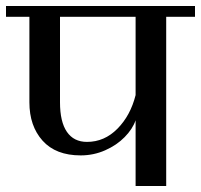

<svg xmlns="http://www.w3.org/2000/svg" viewBox="-32 -620 670 640"><path d="M618 -564H522V0H420V-219Q410 -190 383.5 -163Q357 -136 318.5 -119Q280 -102 237 -102Q154 -102 110 -151Q66 -200 66 -279V-564H-12V-600H618ZM168 -564V-279Q168 -214 191 -180.5Q214 -147 258 -147Q316 -147 359.5 -191Q403 -235 420 -303V-564Z"/></svg>

Font: Arya
Style: Regular
Weight: 400
Designer: Eduardo Rodriguez Tunni, Modular Infotech
Foundry: Eduardo Rodriguez Tunni, Modular Infotech
Version: Version 1.002